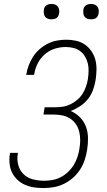

<svg xmlns="http://www.w3.org/2000/svg" viewBox="-20 -944 540 972"><path d="M200 8Q175 8 151.5 4.5Q128 1 106.5 -8.5Q85 -18 68 -34Q51 -50 41 -70.5Q31 -91 28.5 -115.5Q26 -140 30 -165L31 -170H71L70 -166Q65 -136 72.5 -108.5Q80 -81 99.5 -62Q119 -43 147 -36Q175 -29 204 -29Q225 -29 246.5 -33Q268 -37 287.5 -47Q307 -57 324 -73Q341 -89 353 -108.5Q365 -128 372 -149Q379 -170 382 -191Q386 -213 386 -235Q386 -257 381 -277.5Q376 -298 364.5 -315Q353 -332 335.5 -343.5Q318 -355 297 -359.5Q276 -364 254 -364H200L206 -401H260Q279 -401 298.5 -404Q318 -407 336.5 -416Q355 -425 371 -438.5Q387 -452 398 -469.5Q409 -487 415.5 -506Q422 -525 425 -544Q428 -564 428.5 -584.5Q429 -605 424.5 -623.5Q420 -642 410 -658.5Q400 -675 385 -686Q370 -697 351 -701.5Q332 -706 312 -706Q284 -706 256 -697Q228 -688 205.5 -668Q183 -648 170 -621Q157 -594 153 -567L152 -565H112L113 -567Q117 -591 125.5 -613.5Q134 -636 147.5 -657Q161 -678 180.5 -695Q200 -712 222 -723Q244 -734 268 -738.5Q292 -743 315 -743Q341 -743 365.5 -737.5Q390 -732 409.5 -718.5Q429 -705 443 -684.5Q457 -664 463 -640.5Q469 -617 468.5 -591Q468 -565 464 -539Q460 -514 451 -489Q442 -464 425.5 -443Q409 -422 385.5 -406.5Q362 -391 338 -382Q364 -371 384.5 -350.5Q405 -330 415 -303Q425 -276 425.5 -246Q426 -216 421 -185Q417 -159 408.5 -133.5Q400 -108 385 -85Q370 -62 349 -43.5Q328 -25 303 -13Q278 -1 252 3.5Q226 8 200 8ZM441 -846Q431 -846 422.5 -849Q414 -852 408.5 -859Q403 -866 402 -875.5Q401 -885 402 -895Q403 -901 406 -907Q409 -913 415 -917Q421 -921 427.5 -922.5Q434 -924 440 -924Q450 -924 458.5 -921Q467 -918 472.5 -911Q478 -904 479.5 -894.5Q481 -885 479 -875Q478 -869 475 -863Q472 -857 466.5 -853Q461 -849 454 -847.5Q447 -846 441 -846ZM241 -846Q231 -846 222.5 -849Q214 -852 208.5 -859Q203 -866 202 -875.5Q201 -885 202 -895Q203 -901 206 -907Q209 -913 215 -917Q221 -921 227.5 -922.5Q234 -924 240 -924Q250 -924 258.5 -921Q267 -918 272.5 -911Q278 -904 279.5 -894.5Q281 -885 279 -875Q278 -869 275 -863Q272 -857 266.5 -853Q261 -849 254 -847.5Q247 -846 241 -846Z"/></svg>

Font: Iosevka Extralight
Style: Italic
Weight: 200
Italic angle: -9°
Monospace: yes
Designer: Belleve Invis
Foundry: Belleve Invis
Version: Version 32.5.0; ttfautohint (v1.8.4)